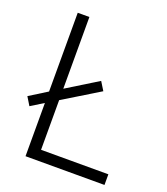

<svg xmlns="http://www.w3.org/2000/svg" viewBox="-132 -806 779 898"><g transform="rotate(20 257.5 -357.0)"><path d="M100 0V-265L37 -226L12 -267L100 -322V-714H158V-357L312 -452L338 -410L158 -300V-53H493V0Z"/></g></svg>

Font: Noto Sans Georgian Light
Style: Regular
Weight: 300
Version: Version 2.002